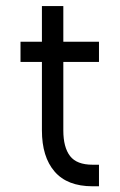

<svg xmlns="http://www.w3.org/2000/svg" viewBox="-20 -615 401 644"><path d="M290.5 9.8Q205.6 9.8 163.1 -39.6Q120.6 -88.9 120.6 -177.7V-407.2H48.8V-475.1H120.6V-594.7H192.4V-475.1H312V-407.2H192.4V-177.7Q192.4 -121.1 214.8 -91.8Q237.3 -62.5 290.5 -62.5H312V9.8Z"/></svg>

Font: Eligible
Style: Regular
Weight: 500
Version: Version 1.1